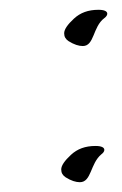

<svg xmlns="http://www.w3.org/2000/svg" viewBox="-20 -355 249 392"><path d="M149 -261C173 -261 169 -300 193 -318C197 -321 199 -324 199 -327C199 -332 193 -335 181 -335C160 -335 144 -329 131 -317C118 -305 111 -295 111 -287C111 -280 114 -275 120 -271C131 -264 141 -261 149 -261ZM143 17C167 17 164 -21 187 -40C191 -43 193 -46 193 -49C193 -54 187 -57 175 -57C154 -57 138 -51 125 -39C112 -27 105 -17 105 -9C105 -2 108 3 114 7C125 14 135 17 143 17Z"/></svg>

Font: Comforter
Style: Regular
Weight: 400
Designer: Robert E. Leuschke
Foundry: Robert E. Leuschke
Version: Version 1.013; ttfautohint (v1.8.3)